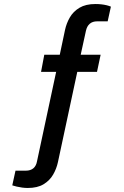

<svg xmlns="http://www.w3.org/2000/svg" viewBox="-20 -751 614 954"><path d="M118 183Q104 183 89.5 181Q75 179 62.5 176Q50 173 41 170L57 97H108Q132 97 146 85Q160 73 164 50L259 -394H184L200 -479H277L303 -602Q310 -635 327 -664.5Q344 -694 375 -712.5Q406 -731 454 -731Q469 -731 483 -729.5Q497 -728 509.5 -725Q522 -722 531 -718L515 -645H463Q440 -645 426 -633Q412 -621 407 -598L381 -479H480L462 -394H364L268 54Q261 87 244 116.5Q227 146 196.5 164.5Q166 183 118 183Z"/></svg>

Font: Archivo SemiBold Medium
Style: Regular
Weight: 500
Version: Version 2.001